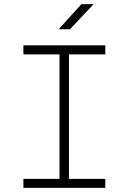

<svg xmlns="http://www.w3.org/2000/svg" viewBox="-20 -914 626 934"><path d="M93.8 0V-43.9H269.5V-649.4H93.8V-693.4H492.2V-649.4H315.4V-43.9H492.2V0ZM265.6 -771.5 375.5 -893.6H435.1L320.3 -771.5Z"/></svg>

Font: Cascadia Code NF ExtraLight
Style: Regular
Weight: 200
Monospace: yes
Designer: Aaron Bell
Foundry: Saja Typeworks
Version: Version 2404.023; ttfautohint (v1.8.4)